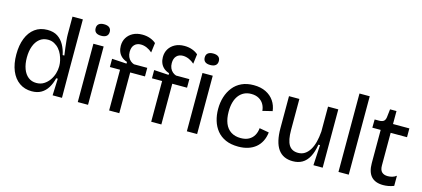

<svg xmlns="http://www.w3.org/2000/svg" viewBox="-57 -1167 3611 1644"><g transform="rotate(15 1748.0 -344.5)"><path d="M255 13Q192 13 145 -20Q98 -53 72.5 -114Q47 -175 47 -259Q47 -340 71 -401Q95 -462 141 -496Q187 -530 252 -530Q307 -530 342.5 -506.5Q378 -483 400 -443.5Q422 -404 432 -355H447Q442 -389 438 -422Q434 -455 431 -485.5Q428 -516 428 -540V-695H520V-248L521 0H438L444 -149H430Q418 -100 395.5 -63.5Q373 -27 338.5 -7Q304 13 255 13ZM275 -66Q313 -66 341.5 -84Q370 -102 389.5 -130Q409 -158 418.5 -190Q428 -222 428 -251V-262Q428 -281 422.5 -305.5Q417 -330 406 -355.5Q395 -381 377 -402Q359 -423 334 -436.5Q309 -450 278 -450Q234 -450 203.5 -425Q173 -400 157 -356.5Q141 -313 141 -256Q141 -199 157 -156Q173 -113 203 -89.5Q233 -66 275 -66Z M661 0V-517H752V0ZM707 -600Q676 -600 660.5 -613Q645 -626 645 -651Q645 -676 661 -689Q677 -702 707 -702Q738 -702 754 -689Q770 -676 770 -651Q770 -626 754 -613Q738 -600 707 -600Z M939 0V-361H849V-434L979 -426V-441Q950 -450 930.5 -467.5Q911 -485 901.5 -509Q892 -533 892 -561Q892 -602 911 -633Q930 -664 964.5 -682.5Q999 -701 1047 -701Q1085 -701 1116.5 -689.5Q1148 -678 1169 -659L1158 -573Q1136 -593 1109.5 -604.5Q1083 -616 1056 -616Q1021 -616 1000 -594Q979 -572 979 -531Q979 -506 987.5 -486.5Q996 -467 1011 -454.5Q1026 -442 1042 -437H1160V-361H1029V0Z M1312 0V-361H1222V-434L1352 -426V-441Q1323 -450 1303.5 -467.5Q1284 -485 1274.5 -509Q1265 -533 1265 -561Q1265 -602 1284 -633Q1303 -664 1337.5 -682.5Q1372 -701 1420 -701Q1458 -701 1489.5 -689.5Q1521 -678 1542 -659L1531 -573Q1509 -593 1482.5 -604.5Q1456 -616 1429 -616Q1394 -616 1373 -594Q1352 -572 1352 -531Q1352 -506 1360.5 -486.5Q1369 -467 1384 -454.5Q1399 -442 1415 -437H1533V-361H1402V0Z M1628 0V-517H1719V0ZM1674 -600Q1643 -600 1627.5 -613Q1612 -626 1612 -651Q1612 -676 1628 -689Q1644 -702 1674 -702Q1705 -702 1721 -689Q1737 -676 1737 -651Q1737 -626 1721 -613Q1705 -600 1674 -600Z M2086 13Q2020 13 1973 -8Q1926 -29 1896 -66Q1866 -103 1851.5 -151.5Q1837 -200 1837 -254Q1837 -312 1852.5 -361.5Q1868 -411 1898.5 -449.5Q1929 -488 1974.5 -509Q2020 -530 2080 -530Q2143 -530 2188.5 -507.5Q2234 -485 2260.5 -446Q2287 -407 2293 -357L2207 -336Q2205 -367 2190 -393.5Q2175 -420 2147 -436Q2119 -452 2079 -452Q2044 -452 2016.5 -438.5Q1989 -425 1969.5 -399.5Q1950 -374 1940 -338Q1930 -302 1930 -256Q1930 -195 1947.5 -152Q1965 -109 2000.5 -86Q2036 -63 2087 -63Q2130 -63 2159 -79Q2188 -95 2204 -123Q2220 -151 2223 -187L2308 -172Q2303 -128 2285.5 -93.5Q2268 -59 2239.5 -35.5Q2211 -12 2172.5 0.5Q2134 13 2086 13Z M2569 13Q2482 13 2438.5 -48.5Q2395 -110 2395 -235V-517H2487V-241Q2487 -152 2512.5 -110Q2538 -68 2595 -68Q2627 -68 2652 -83.5Q2677 -99 2696 -129Q2715 -159 2726 -201Q2737 -243 2741 -296V-517H2832V-229V0H2750L2760 -181H2746Q2735 -114 2711.5 -71Q2688 -28 2652.5 -7.5Q2617 13 2569 13Z M2972 0V-695H3063V0Z M3370 10Q3299 10 3263.5 -29Q3228 -68 3228 -147V-441H3154L3155 -514H3197Q3224 -515 3236.5 -526Q3249 -537 3252 -562L3260 -632H3317V-517H3462V-439H3317V-150Q3317 -110 3335.5 -92Q3354 -74 3388 -74Q3406 -74 3426 -79Q3446 -84 3464 -98V-8Q3438 2 3414.5 6Q3391 10 3370 10Z"/></g></svg>

Font: Bricolage Grotesque 36pt
Style: Regular
Weight: 400
Designer: Mathieu Triay
Foundry: Atelier Triay
Version: Version 1.001;gftools[0.9.33.dev8+g029e19f]